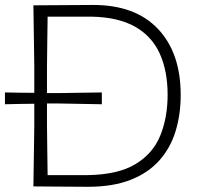

<svg xmlns="http://www.w3.org/2000/svg" viewBox="-30 -734 789 756"><path d="M101.5 0Q102.5 -60 103.2 -115.8Q104 -171.5 105 -237V-325.5Q77 -325 49 -324.8Q21 -324.5 -10.5 -323.5V-370Q21 -369.5 49 -369Q77 -368.5 105 -368.5V-475Q104 -541 103.2 -596.8Q102.5 -652.5 101.5 -713Q172 -713 225.5 -713.8Q279 -714.5 337 -714.5Q503 -714.5 592.2 -620Q681.5 -525.5 681.5 -360Q681.5 -284.5 661.8 -218.8Q642 -153 598.5 -103.5Q555 -54 485.2 -26.2Q415.5 1.5 316 1.5Q254.5 1.5 207 0.8Q159.5 0 101.5 0ZM157.5 -44.5H316.5Q435 -46.5 503.5 -87.8Q572 -129 601 -200Q630 -271 630 -361Q630 -454 599.2 -522.5Q568.5 -591 502 -628.8Q435.5 -666.5 329 -668.5H157.5Q156.5 -620 156.2 -572.5Q156 -525 155 -469.5V-367.5H157.5H203.5Q247.5 -368.5 286.5 -368.8Q325.5 -369 371 -370V-323.5Q325.5 -324.5 286.5 -325Q247.5 -325.5 203.5 -326.5H157.5H155V-242.5Q156 -187.5 156.2 -140.2Q156.5 -93 157.5 -44.5Z"/></svg>

Font: Commissioner Loud ExtraLight
Style: Regular
Weight: 200
Designer: Kostas Bartsokas
Foundry: Kostas Bartsokas
Version: Version 1.000; ttfautohint (v1.8.3)